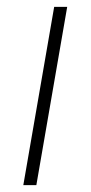

<svg xmlns="http://www.w3.org/2000/svg" viewBox="-20 -540 265 560"><path d="M48 0H86L176 -520H138Z"/></svg>

Font: Fixel Display 20240404 ExLight
Style: Italic
Weight: 200
Italic angle: -10°
Designer: AlfaBravo + MacPaw
Foundry: Kyrylo Tkachov, Marchela Mozhyna, Serhii Makarenko, Maria Weinstein, Zakhar Kryvoshyya
Version: Version 1.211;Glyphs 3.2 (3225)